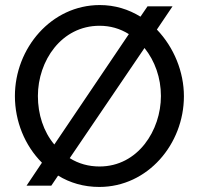

<svg xmlns="http://www.w3.org/2000/svg" viewBox="-20 -735 788 760"><path d="M564 -710 536 -669C489 -698 435 -715 375 -715C183 -715 39 -544 39 -355C39 -255 78 -159 146 -91L85 0H183L210 -40C257 -11 312 5 373 5C565 5 708 -165 708 -354C708 -450 669 -547 601 -618L663 -710ZM617 -355C617 -219 526 -76 374 -76C331 -76 291 -87 256 -109L552 -545C593 -494 617 -427 617 -355ZM130 -355C130 -494 223 -633 374 -633C416 -633 455 -622 490 -600L195 -163C152 -214 130 -283 130 -355Z"/></svg>

Font: Raleway Med
Style: Regular
Weight: 500
Designer: Matt McInerney, Pablo Impallari, Rodrigo Fuenzalida
Foundry: Matt McInerney, Pablo Impallari, Rodrigo Fuenzalida
Version: Version 3.00 July 28, 2015